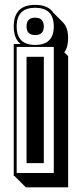

<svg xmlns="http://www.w3.org/2000/svg" viewBox="-20 -717 339 798"><path d="M238.8 -626.5 239.7 -625.5ZM40 14.2H37.1V-534.2H65.9Q37.1 -555.7 37.1 -606.9Q37.1 -696.8 126 -696.8Q180.7 -696.8 202.1 -663.6L241.2 -624.5Q263.2 -602.5 263.2 -558.1Q263.2 -520.5 247.1 -499.5L263.2 -483.9V61.5H87.4ZM90.3 -39.1V-481H162.1V-39.1ZM126 -571.3Q90.3 -571.3 90.3 -606.9Q90.3 -643.6 126 -643.6Q162.1 -643.6 162.1 -606.9Q162.1 -571.3 126 -571.3ZM126 -530.3Q203.6 -530.3 203.6 -606.9Q203.6 -684.6 126 -684.6Q49.3 -684.6 49.3 -606.9Q49.3 -530.3 126 -530.3ZM203.6 2V-522H49.3V2Z"/></svg>

Font: Gondrin
Style: Regular
Weight: 400
Designer: Peter Wiegel, original typeface by Carl Albert Fahrenwaldt 1901
Foundry: Peter Wiegel
Version: Version 1.000 2010 initial release